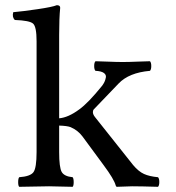

<svg xmlns="http://www.w3.org/2000/svg" viewBox="-20 -718 680 740"><path d="M121 -132V-559Q121 -615 107.5 -627Q94 -639 37 -641Q26 -652 31 -671Q66 -674 124 -682.5Q182 -691 199 -698Q212 -698 212 -688Q208 -648 208 -583V-262Q243 -265 285 -296Q320 -321 374 -388Q379 -395 382.5 -402Q386 -409 388 -419.5Q390 -430 380 -437Q370 -444 348 -445Q343 -450 343 -463.5Q343 -477 348 -482Q360 -482 394.5 -480.5Q429 -479 453 -479Q476 -479 511 -480.5Q546 -482 558 -482Q563 -477 563 -463.5Q563 -450 558 -445Q477 -438 437 -396L342 -297Q338 -293 338 -286Q338 -277 346 -267L493 -82Q514 -57 535 -47.5Q556 -38 589 -35Q594 -30 594 -16.5Q594 -3 589 2Q523 0 489 0Q474 0 430 2Q428 2 426 -3Q420 -27 379 -82L298 -192Q280 -216 252 -228Q239 -233 208 -234V-132Q208 -72 218 -55Q228 -38 260 -35Q264 -30 264 -16Q264 -2 260 2Q174 0 169 0Q138 0 54 2Q50 -2 50 -16Q50 -30 54 -35Q97 -38 109 -54.5Q121 -71 121 -132Z"/></svg>

Font: Linux Libertine Mono O
Style: Mono
Weight: 400
Designer: Philipp H. Poll
Foundry: Philipp H. Poll
Version: Version 5.1.7